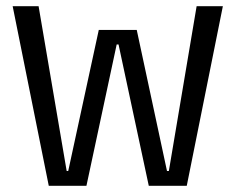

<svg xmlns="http://www.w3.org/2000/svg" viewBox="-20 -602 767 622"><path d="M702 -582 585 0H462L364 -458H358L260 0H138L21 -582H105L196 -48H201L300 -505H423L521 -48H527L617 -582Z"/></svg>

Font: Ruda
Style: Regular
Weight: 400
Designer: Mariela Monsalve, Angelina Sanchez
Foundry: Mariela Monsalve, Angelina Sanchez
Version: Version 1.002